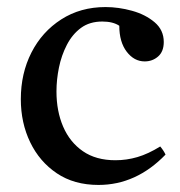

<svg xmlns="http://www.w3.org/2000/svg" viewBox="-20 -512 511 544"><path d="M434 -97Q444 -85 449 -74Q366 12 259 12Q190 12 141 -21Q92 -54 65.5 -109Q39 -164 39 -231Q39 -304 69 -363Q99 -422 153.5 -457Q208 -492 279 -492Q316 -492 354 -481.5Q392 -471 418 -449Q444 -427 444 -393Q444 -366 428 -352Q412 -338 390 -338Q360 -338 339 -365.5Q318 -393 318 -439Q300 -451 270 -451Q234 -451 209.5 -433Q185 -415 169.5 -385Q154 -355 147 -320.5Q140 -286 140 -253Q140 -197 159 -153Q178 -109 215 -83.5Q252 -58 307 -58Q339 -58 369.5 -67Q400 -76 434 -97Z"/></svg>

Font: Tiro Tamil
Style: Regular
Weight: 400
Designer: Tamil: Fernando Mello & Fiona Ross. Latin: John Hudson.
Foundry: Tiro Typeworks Ltd.
Version: Version 1.52